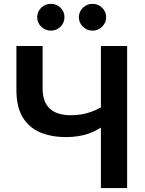

<svg xmlns="http://www.w3.org/2000/svg" viewBox="-20 -963 740 983"><path d="M318.8 -261.2Q241.2 -261.2 183.8 -286.1Q126.5 -311 95.2 -364.3Q64 -417.5 64 -502V-727.5H198.2V-509.8Q198.2 -440.4 235.1 -406.7Q272 -373 342.8 -373Q398.4 -373 445.1 -389.9Q491.7 -406.7 528.3 -432.6V-332.5Q482.9 -295.9 432.6 -278.6Q382.3 -261.2 318.8 -261.2ZM496.6 0V-727.5H630.9V0ZM453.6 -806.2Q424.8 -806.2 404.3 -826.4Q383.8 -846.7 383.8 -875Q383.8 -903.3 404.3 -923.3Q424.8 -943.4 453.6 -943.4Q482.4 -943.4 502.9 -923.3Q523.4 -903.3 523.4 -875Q523.4 -846.7 502.9 -826.4Q482.4 -806.2 453.6 -806.2ZM240.7 -806.2Q211.4 -806.2 190.9 -826.4Q170.4 -846.7 170.4 -875Q170.4 -903.3 190.9 -923.3Q211.4 -943.4 240.7 -943.4Q269.5 -943.4 289.8 -923.3Q310.1 -903.3 310.1 -875Q310.1 -846.7 289.8 -826.4Q269.5 -806.2 240.7 -806.2Z"/></svg>

Font: V-Inter
Style: SemiBold-600
Weight: 600
Designer: Rasmus Andersson
Foundry: rsms
Version: Version 4.000;git-4146feb